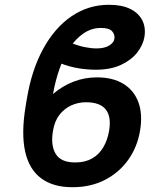

<svg xmlns="http://www.w3.org/2000/svg" viewBox="-20 -780 696 810"><path d="M389.2 -453.6Q455.6 -453.6 500.2 -426.5Q544.9 -399.4 563.7 -349.1Q582.5 -298.8 570.8 -228.5Q559.1 -159.2 520.8 -105.5Q482.4 -51.8 422.6 -21Q362.8 9.8 285.6 9.8Q203.6 9.8 153.1 -28.1Q102.5 -65.9 85.9 -141.6Q69.3 -217.3 87.9 -330.6L93.3 -362.8Q113.3 -484.4 161.9 -573.5Q210.4 -662.6 281.5 -711.2Q352.5 -759.8 439.9 -759.8Q493.7 -759.8 528.8 -742.7Q564 -725.6 579.8 -695.3Q595.7 -665 589.4 -624.5Q583.5 -589.8 558.6 -558.1Q533.7 -526.4 490 -506.1Q446.3 -485.8 383.8 -485.8Q351.6 -485.8 314 -491.5Q276.4 -497.1 232.9 -513.7L277.8 -600.1Q307.6 -587.4 335.9 -581.5Q364.3 -575.7 387.2 -575.7Q419.9 -575.7 439.7 -587.4Q459.5 -599.1 462.4 -615.2Q465.8 -633.3 453.4 -647.7Q440.9 -662.1 406.2 -662.1Q366.2 -662.1 333 -639.6Q299.8 -617.2 274.2 -578.4Q248.5 -539.6 231 -489.3Q213.4 -439 203.6 -383.3Q242.7 -417 289.6 -435.3Q336.4 -453.6 389.2 -453.6ZM342.8 -348.6Q309.6 -348.6 280.3 -335.2Q251 -321.8 230.5 -295.2Q210 -268.6 203.6 -228Q192.9 -166.5 215.3 -130.4Q237.8 -94.2 297.9 -94.7Q338.9 -94.7 368.2 -111.3Q397.5 -127.9 415.5 -158.2Q433.6 -188.5 440.4 -228.5Q450.2 -288.6 425.8 -318.6Q401.4 -348.6 342.8 -348.6Z"/></svg>

Font: Inter 16pt SemiBold
Style: Italic
Weight: 600
Italic angle: -9.3988°
Version: Version 4.001;git-66647c0bb